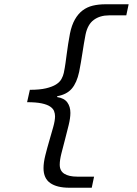

<svg xmlns="http://www.w3.org/2000/svg" viewBox="-20 -728 640 900"><path d="M305 152Q247 152 215.5 130Q184 108 184 60Q184 34 192.5 0Q201 -34 211 -68Q221 -102 229.5 -132.5Q238 -163 238 -183Q238 -195 233.5 -207Q229 -219 215 -228.5Q201 -238 175 -243.5Q149 -249 107 -249L120 -307Q166 -307 195.5 -314Q225 -321 242.5 -332Q260 -343 268 -357.5Q276 -372 279 -386Q284 -410 287 -432Q290 -454 293 -476.5Q296 -499 299.5 -522Q303 -545 308 -571Q316 -610 331 -636.5Q346 -663 367 -679Q388 -695 415 -701.5Q442 -708 475 -708H583L572 -656H491Q449 -656 420 -635Q391 -614 381 -566Q373 -524 366.5 -480.5Q360 -437 351 -391Q340 -340 316.5 -312.5Q293 -285 248 -277V-273Q281 -268 295.5 -248Q310 -228 310 -199Q310 -175 302 -142Q294 -109 285 -75Q276 -41 268 -9.5Q260 22 260 44Q260 73 281.5 86.5Q303 100 342 100H421L410 152Z"/></svg>

Font: Source Code Pro Medium
Style: Italic
Weight: 500
Italic angle: -11°
Monospace: yes
Designer: Paul D. Hunt, Teo Tuominen
Foundry: Adobe Systems Incorporated
Version: Version 1.050;PS 1.000;hotconv 16.6.51;makeotf.lib2.5.65220